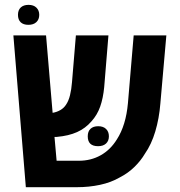

<svg xmlns="http://www.w3.org/2000/svg" viewBox="-20 -778 747 798"><path d="M87.4 0 35.6 -630.9H171.4L198.7 -309.1Q216.3 -312 231 -320.6Q245.6 -329.1 254.4 -342.8Q265.1 -358.4 271 -382.3Q276.9 -406.2 279.3 -437L295.4 -630.9H430.7L413.1 -416Q408.7 -370.1 396.5 -335.2Q384.3 -300.3 359.9 -273.4Q335 -244.6 300.3 -229Q265.6 -213.4 216.3 -209Q213.9 -209 211.4 -209Q209 -209 206.5 -209L215.3 -109.9H308.1Q357.9 -109.9 398.4 -132.6Q439 -155.3 465.8 -198.7Q503.4 -256.8 511.7 -349.1L535.6 -630.9H671.4L646.5 -347.7Q641.6 -286.1 625.5 -231.9Q609.4 -177.7 582 -138.7Q565.4 -110.4 539.1 -84.5Q512.7 -58.6 478.5 -41Q441.4 -19.5 395.8 -9.8Q350.1 0 300.3 0ZM387.7 -170.4Q344.7 -170.4 344.7 -211.4Q344.7 -231.9 356.2 -242.7Q367.7 -253.4 388.2 -253.4Q409.2 -253.4 420.9 -241.9Q432.6 -230.5 432.6 -211.4Q432.6 -192.4 420.7 -181.4Q408.7 -170.4 387.7 -170.4ZM98.1 -674.8Q77.1 -674.8 65.9 -685.5Q54.7 -696.3 54.7 -716.3Q54.7 -736.3 66.4 -747.1Q78.1 -757.8 98.6 -757.8Q119.6 -757.8 131.3 -746.3Q143.1 -734.9 143.1 -716.3Q143.1 -697.3 131.1 -686Q119.1 -674.8 98.1 -674.8Z"/></svg>

Font: Open Sans SemiCondensed
Style: Bold
Weight: 700
Width: 4
Designer: Monotype Design Team
Foundry: Monotype Imaging Inc.
Version: Version 3.003